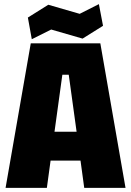

<svg xmlns="http://www.w3.org/2000/svg" viewBox="-20 -910 635 930"><path d="M7 0 129 -700H466L588 0H388L370 -132H225L207 0ZM244 -272H351L313 -548H282ZM134 -720 115 -825 214 -887 366 -843 459 -890 479 -785 380 -723 228 -767Z"/></svg>

Font: Tektur SemiCondensed ExtraBold
Style: Regular
Weight: 800
Width: 4
Designer: Adam Jagosz
Foundry: Adam Jagosz
Version: Version 1.005;gftools[0.9.30]